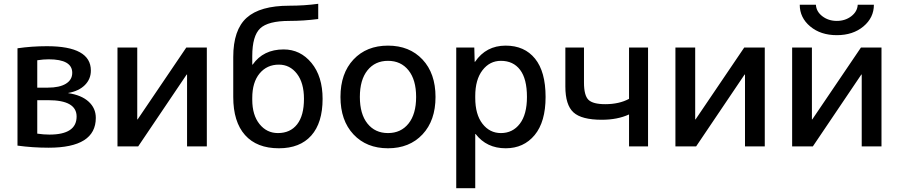

<svg xmlns="http://www.w3.org/2000/svg" viewBox="-20 -770 4729 1010"><path d="M176 -67Q209 -62 240 -62Q383 -62 383 -157Q383 -243 234 -243H176ZM176 -309H232Q293 -309 326.5 -329.5Q360 -350 360 -387Q360 -458 236 -458Q208 -458 176 -453ZM484 -150Q484 7 236 7Q152 7 72 -4V-516Q147 -527 227 -527Q458 -527 458 -399Q458 -354 426.5 -322.5Q395 -291 339 -281V-280Q408 -270 446 -235.5Q484 -201 484 -150Z M702 -520V-142H704L960 -520H1068V0H964V-378H962L707 0H598V-520Z M1654 -750V-670Q1577 -660 1502 -660Q1390 -660 1348.5 -620.5Q1307 -581 1307 -475V-430H1309Q1365 -510 1472 -510Q1560 -510 1618.5 -439Q1677 -368 1677 -250Q1677 -124 1617.5 -57Q1558 10 1447 10Q1331 10 1269 -59.5Q1207 -129 1207 -260V-470Q1207 -613 1277.5 -676.5Q1348 -740 1502 -740Q1581 -740 1654 -750ZM1579 -250Q1579 -334 1542 -382Q1505 -430 1447 -430Q1384 -430 1345.5 -383.5Q1307 -337 1307 -255V-245Q1307 -165 1345 -117.5Q1383 -70 1442 -70Q1507 -70 1543 -116Q1579 -162 1579 -250Z M1839.5 -457Q1908 -530 2021 -530Q2134 -530 2202.5 -457Q2271 -384 2271 -260Q2271 -136 2202.5 -63Q2134 10 2021 10Q1908 10 1839.5 -63Q1771 -136 1771 -260Q1771 -384 1839.5 -457ZM1913 -120Q1953 -70 2021 -70Q2089 -70 2129 -120Q2169 -170 2169 -260Q2169 -350 2129 -400Q2089 -450 2021 -450Q1953 -450 1913 -400Q1873 -350 1873 -260Q1873 -170 1913 -120Z M2479 -445Q2537 -530 2640 -530Q2739 -530 2794.5 -461.5Q2850 -393 2850 -260Q2850 -129 2792.5 -59.5Q2735 10 2640 10Q2540 10 2482 -65H2480V220H2380V-520H2475L2477 -445ZM2752 -260Q2752 -355 2716 -402.5Q2680 -450 2615 -450Q2556 -450 2518 -400.5Q2480 -351 2480 -265V-255Q2480 -168 2518 -119Q2556 -70 2615 -70Q2677 -70 2714.5 -119Q2752 -168 2752 -260Z M3289 -168Q3228 -140 3146 -140Q3039 -140 2996.5 -179Q2954 -218 2954 -315V-520H3052V-336Q3052 -268 3075.5 -245Q3099 -222 3164 -222Q3237 -222 3289 -250V-520H3389V0H3289Z M3637 -520V-142H3639L3895 -520H4003V0H3899V-378H3897L3642 0H3533V-520Z M4251 -520V-142H4253L4509 -520H4617V0H4513V-378H4511L4256 0H4147V-520ZM4187 -745H4272Q4274 -709 4306 -684.5Q4338 -660 4382 -660Q4426 -660 4458 -684.5Q4490 -709 4492 -745H4577Q4577 -677 4522 -631Q4467 -585 4382 -585Q4297 -585 4242 -631Q4187 -677 4187 -745Z"/></svg>

Font: M PLUS 1p Medium
Style: Regular
Weight: 500
Version: Version 1.062